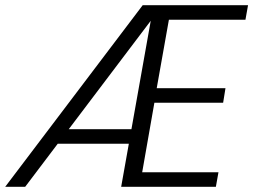

<svg xmlns="http://www.w3.org/2000/svg" viewBox="-32 -720 976 740"><path d="M-12 0 518 -700H924L914 -644H619L572 -380H837L828 -324H563L516 -56H810L800 0H435L549 -640L65 0ZM152 -166 191 -222H506L496 -166Z"/></svg>

Font: DM Sans 24pt Light
Style: Italic
Weight: 300
Italic angle: -10°
Designer: Colophon Foundry, Jonny Pinhorn
Foundry: Colophon Foundry
Version: Version 4.004;gftools[0.9.30]